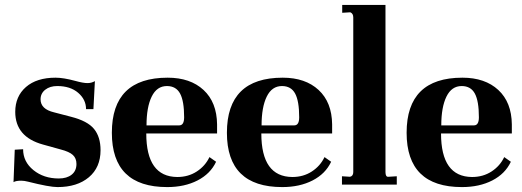

<svg xmlns="http://www.w3.org/2000/svg" viewBox="-20 -751 2122 781"><path d="M214 10Q181 10 94 -12Q79 -16 66 -16Q44 -16 35 -10L40 -142L74 -144Q74 -93 116 -59Q158 -25 219 -25Q252 -25 271.5 -40.5Q291 -56 291 -84Q291 -107 276.5 -120.5Q262 -134 227 -143L155 -163Q42 -194 42 -296Q42 -359 85.5 -397Q129 -435 206 -435Q238 -435 286 -422Q318 -413 336 -413Q352 -413 366 -421L360 -307H330Q330 -346 298 -373.5Q266 -401 213 -401Q183 -401 164 -386Q145 -371 145 -347Q145 -307 200 -294L269 -276Q336 -259 362.5 -226.5Q389 -194 389 -140Q389 -70 341.5 -30Q294 10 214 10Z M660 10Q435 10 435 -211Q435 -435 662 -435Q754 -435 808 -385Q862 -335 863 -245V-208H575Q575 -32 701 -31Q746 -31 780.5 -53.5Q815 -76 832 -112L859 -93Q836 -44 783.5 -17Q731 10 660 10ZM576 -241H709Q729 -241 729 -274Q729 -340 712.5 -370.5Q696 -401 659 -401Q618 -401 597 -358Q576 -315 576 -241Z M1128 10Q903 10 903 -211Q903 -435 1130 -435Q1222 -435 1276 -385Q1330 -335 1331 -245V-208H1043Q1043 -32 1169 -31Q1214 -31 1248.5 -53.5Q1283 -76 1300 -112L1327 -93Q1304 -44 1251.5 -17Q1199 10 1128 10ZM1044 -241H1177Q1197 -241 1197 -274Q1197 -340 1180.5 -370.5Q1164 -401 1127 -401Q1086 -401 1065 -358Q1044 -315 1044 -241Z M1371 0V-34L1404 -32Q1417 -35 1417 -51V-680Q1417 -696 1405 -701L1372 -699V-731H1548V-51Q1548 -41 1551 -36Q1554 -31 1561 -32L1594 -34V0Z M1859 10Q1634 10 1634 -211Q1634 -435 1861 -435Q1953 -435 2007 -385Q2061 -335 2062 -245V-208H1774Q1774 -32 1900 -31Q1945 -31 1979.5 -53.5Q2014 -76 2031 -112L2058 -93Q2035 -44 1982.5 -17Q1930 10 1859 10ZM1775 -241H1908Q1928 -241 1928 -274Q1928 -340 1911.5 -370.5Q1895 -401 1858 -401Q1817 -401 1796 -358Q1775 -315 1775 -241Z"/></svg>

Font: UnnaBold
Style: Bold
Weight: 700
Designer: Jorge de Buen Unna
Foundry: Omnibus-Type
Version: Version 2.008;hotconv 1.0.109;makeotfexe 2.5.65596